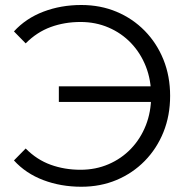

<svg xmlns="http://www.w3.org/2000/svg" viewBox="-20 -726 746 753"><path d="M299.1 6.4Q218.7 6.4 150.1 -19.6Q81.4 -45.5 34.7 -96.8L80.7 -143.6Q124.7 -99.3 179 -79.8Q233.4 -60.2 295.7 -60.2Q355.2 -60.2 405.8 -82Q456.5 -103.8 493.8 -142.8Q531.1 -181.8 552 -234.6Q572.8 -287.5 572.8 -350Q572.8 -412.5 552 -465.4Q531.1 -518.2 493.8 -557.2Q456.5 -596.2 405.8 -618Q355.2 -639.8 295.7 -639.8Q233.4 -639.8 179 -620Q124.7 -600.2 80.7 -555.9L34.7 -602.8Q81.4 -654 150.1 -680.2Q218.7 -706.4 299.1 -706.4Q373.9 -706.4 437.1 -679.9Q500.3 -653.4 547.7 -605.1Q595 -556.8 621.1 -492Q647.2 -427.1 647.2 -350Q647.2 -272.9 621.1 -208Q595 -143.2 547.7 -94.9Q500.3 -46.6 437.1 -20.1Q373.9 6.4 299.1 6.4ZM210.8 -326.3V-387.3H597.9V-326.3Z"/></svg>

Font: Montserrat Alternates Thin
Style: Regular
Weight: 100
Designer: Julieta Ulanovsky
Foundry: Julieta Ulanovsky
Version: Version 9.000